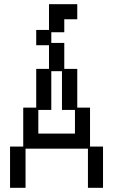

<svg xmlns="http://www.w3.org/2000/svg" viewBox="-20 -869 540 917"><path d="M28 -169H91V-355H153V-540H214V-653H153V-726H214V-849H349V-777H287V-715H225V-664H287V-540H349V-355H410V-169H472V28H400V-159H102V28H28ZM338 -231V-344H276V-529H225V-344H163V-231Z"/></svg>

Font: DotGothic16
Style: Regular
Weight: 400
Designer: Fontworks Inc.
Foundry: Fontworks Inc.
Version: Version 1.100